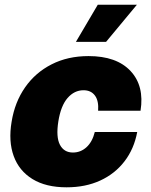

<svg xmlns="http://www.w3.org/2000/svg" viewBox="-20 -793 647 823"><path d="M265.6 9.9Q176.8 9.9 119.3 -25.4Q61.8 -60.7 38.7 -124.1Q15.6 -187.5 29.8 -271.3Q43.3 -355.1 87.5 -418.5Q131.7 -481.9 201.2 -517.2Q270.6 -552.6 359.4 -552.6Q479.8 -552.6 539.6 -488.6Q599.4 -424.7 582.4 -318.2H400.6Q403.8 -360.8 386.9 -383.5Q370 -406.2 338.1 -406.2Q298.7 -406.2 269.7 -373Q240.8 -339.8 230.1 -272.7Q219.5 -205.6 236.9 -172.4Q254.3 -139.2 292.6 -139.2Q325.6 -139.2 350.7 -161.9Q375.7 -184.7 386.4 -227.3H568.2Q554.7 -154.8 513.8 -101.6Q473 -48.3 409.8 -19.2Q346.6 9.9 265.6 9.9ZM305.4 -613.6 399.1 -772.7H566.8L434.7 -613.6Z"/></svg>

Font: Inter UI Black
Style: Italic
Weight: 900
Italic angle: -9.39999°
Designer: Rasmus Andersson
Foundry: rsms
Version: 3.2;8d6f07862